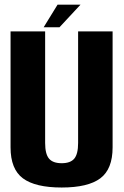

<svg xmlns="http://www.w3.org/2000/svg" viewBox="-20 -812 541 835"><path d="M248.3 3.5Q362.8 3.5 416.3 -36.5Q469.7 -76.5 469.7 -171.2V-675.4H319.7V-190.2Q319.7 -142 303 -122.1Q286.3 -102.2 248.3 -102.2Q209.9 -102.2 193.1 -122.3Q176.3 -142.3 176.3 -190.2V-675.4H25.9V-171.2Q25.9 -76.5 79.6 -36.5Q133.3 3.5 248.3 3.5ZM169.9 -693.5H238.8L330.1 -791.7H230.3Z"/></svg>

Font: Anybody Thin Condensed
Style: Regular
Weight: 100
Width: 3
Version: Version 1.113;gftools[0.9.25]